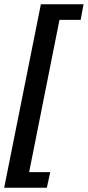

<svg xmlns="http://www.w3.org/2000/svg" viewBox="-23 -728 412 900"><path d="M-3.4 152 168.6 -708H368.6L355.1 -634.9H255.8L113.6 78.9H212.5L196.6 152Z"/></svg>

Font: Source Sans 3
Style: Italic
Weight: 200
Italic angle: -11°
Designer: Paul D. Hunt
Foundry: Adobe
Version: Version 3.046;hotconv 1.0.118;makeotfexe 2.5.65603